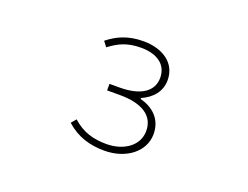

<svg xmlns="http://www.w3.org/2000/svg" viewBox="-90 -720 1180 913"><g transform="rotate(20 500.0 -263.5)"><path d="M500 13C609 13 694 -51 694 -141C694 -220 639 -262 579 -277V-282C633 -306 669 -347 669 -405C669 -494 592 -540 499 -540C418 -540 365 -513 321 -478L341 -452C385 -485 426 -507 499 -507C574 -507 632 -474 632 -403C632 -337 577 -294 465 -294H415V-261H480C591 -261 656 -221 656 -143C656 -67 584 -20 499 -20C433 -20 378 -35 326 -82L305 -57C362 -6 426 13 500 13Z"/></g></svg>

Font: Harano Aji Gothic CN ExtraLight
Style: Regular
Weight: 250
Foundry: Masamichi Hosoda
Version: HaranoAjiGothicCN-ExtraLight version 20230610;ttx 4.39.4